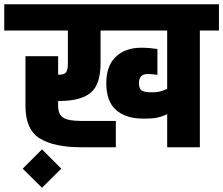

<svg xmlns="http://www.w3.org/2000/svg" viewBox="-30 -694 1052 905"><path d="M0 0ZM1002 -550H912V0H758V-156Q717 -135 663 -135H645Q563 -135 517 -175.5Q471 -216 471 -302Q471 -384 516 -426.5Q561 -469 635 -469H647Q670 -469 712 -463V-341Q686 -345 677 -345H665Q625 -345 625 -302Q625 -276 638 -267.5Q651 -259 681 -259H693Q724 -259 758 -275V-550H444V-395Q444 -296 397.5 -257Q351 -218 250 -218H244V-195Q244 -155 268 -139.5Q292 -124 351 -124H516V0H351Q225 0 157.5 -41.5Q90 -83 90 -195V-429H244V-342H250Q271 -342 280.5 -352Q290 -362 290 -395V-550H-10V-674H1002ZM77 101 168 10 259 101 168 191Z"/></svg>

Font: Biryani Heavy
Style: Regular
Weight: 900
Designer: Dan Reynolds and Mathieu Réguer
Foundry: Dan Reynolds and Mathieu Réguer
Version: Version 1.003; ttfautohint (v1.1) -l 5 -r 5 -G 72 -x 0 -D la